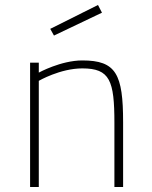

<svg xmlns="http://www.w3.org/2000/svg" viewBox="-20 -752 613 772"><path d="M136 0V-427C136 -427 222 -477 311 -477C422 -477 440 -428 440 -258V0H475V-260C475 -454 447 -509 311 -509C225 -509 136 -460 136 -460V-500H101V0ZM182 -636 197 -609 390 -701 374 -732Z"/></svg>

Font: TitilliumText22L
Style: 1 wt
Weight: 100
Designer: Campivisivi
Foundry: Campivisivi
Version: 1.000